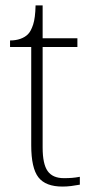

<svg xmlns="http://www.w3.org/2000/svg" viewBox="-20 -677 340 707"><path d="M210 10Q148 10 121.5 -24Q95 -58 95 -142V-504H17V-528Q38 -528 55 -534Q72 -540 83 -551Q94 -562 102 -586.5Q110 -611 111 -657H137V-536H265V-504H137V-134Q137 -73 155.5 -47Q174 -21 215 -21Q232 -21 245 -22Q258 -23 274 -26V3Q258 6 242 8Q226 10 210 10Z"/></svg>

Font: Noto Serif Khmer ExtraLight
Style: Regular
Weight: 250
Version: Version 2.003